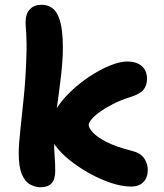

<svg xmlns="http://www.w3.org/2000/svg" viewBox="-20 -780 692 810"><path d="M531.8 7Q494.8 7 449 -8.1Q403.2 -23.2 357.1 -48.8Q311 -74.4 272.9 -105.2Q234.8 -136 211.4 -168.4Q188 -200.8 188 -229Q188 -270.2 212.2 -311.8Q236.4 -353.4 275.1 -390.8Q313.8 -428.2 358.3 -457.7Q402.8 -487.2 445 -503.9Q487.2 -520.6 516.6 -520.6Q555 -520.6 577.6 -501.7Q600.2 -482.8 600.2 -447.2Q600.2 -419.2 584.9 -400.8Q569.6 -382.4 524.8 -368.8Q487.8 -357 456.6 -341.1Q425.4 -325.2 402.2 -308.6Q379 -292 366.6 -277Q354.2 -262 354.2 -253Q354.2 -240.8 371.4 -221.6Q388.6 -202.4 428.3 -181.7Q468 -161 534.8 -144Q573.2 -135 588.3 -111.9Q603.4 -88.8 603.4 -63.8Q603.4 -31.8 585.5 -12.4Q567.6 7 531.8 7ZM152 10Q128.8 10 107.3 -1.7Q85.8 -13.4 72.4 -44.5Q59 -75.6 59 -133Q59 -171.6 66.1 -234.3Q73.2 -297 80.8 -375Q88.4 -453 91 -535.4Q92.6 -573 92.1 -597.8Q91.6 -622.6 90.7 -639.3Q89.8 -656 88.7 -667.8Q87.6 -679.6 88.2 -691Q88.6 -722.6 106.3 -741.2Q124 -759.8 154.8 -759.8Q187.4 -759.8 208 -739.4Q228.6 -719 237.9 -672.1Q247.2 -625.2 244.6 -545.6Q242.2 -501.2 237.7 -461.9Q233.2 -422.6 228.4 -387.4Q223.6 -352.2 218.9 -319.6Q214.2 -287 211.1 -255.7Q208 -224.4 208 -193Q208 -152.2 210.5 -121.5Q213 -90.8 213 -58.6Q213 -23 197.3 -6.5Q181.6 10 152 10Z"/></svg>

Font: Shantell Sans Light
Style: Regular
Weight: 300
Designer: Stephen Nixon, Anya Danilova, Shantell Martin
Foundry: Arrow Type
Version: Version 1.011;[c5ecc13dd]